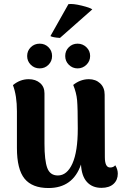

<svg xmlns="http://www.w3.org/2000/svg" viewBox="-20 -928 624 963"><path d="M425.8 -530.8Q460 -530.8 482.4 -509.8Q504.9 -488.8 504.9 -453.1L505.9 -140.1Q505.9 -87.9 532.2 -87.9Q549.3 -87.9 558.1 -99.1Q570.8 -78.6 570.8 -57.1Q570.8 -24.9 549.3 -5.4Q527.8 14.2 488.8 14.2Q442.9 14.2 416 -15.4Q389.2 -44.9 386.2 -103Q345.7 15.1 223.1 15.1Q141.6 15.1 103.3 -31.7Q64.9 -78.6 64.9 -186V-370.1Q64.9 -448.2 44.9 -501Q80.6 -530.8 124 -530.8Q158.7 -530.8 180.9 -511.7Q203.1 -492.7 203.1 -460V-208Q203.1 -123.5 217 -85.7Q231 -47.9 270 -47.9Q316.4 -47.9 343.3 -107.9Q370.1 -168 370.1 -282.2Q370.1 -387.7 366.7 -425.3Q363.3 -462.9 347.2 -502Q383.3 -530.8 425.8 -530.8ZM116.2 -647Q116.2 -673.3 134.5 -691.2Q152.8 -709 179.2 -709Q205.1 -709 223.1 -691.2Q241.2 -673.3 241.2 -647Q241.2 -621.1 223.1 -603Q205.1 -585 179.2 -585Q152.8 -585 134.5 -603Q116.2 -621.1 116.2 -647ZM232.9 -747.1 323.2 -907.2Q345.7 -910.6 389.4 -899.9Q433.1 -889.2 442.9 -880.9L280.8 -737.8Q244.1 -740.2 232.9 -747.1ZM307.1 -647Q307.1 -673.3 325.2 -691.2Q343.3 -709 369.1 -709Q395 -709 413.6 -690.9Q432.1 -672.9 432.1 -647Q432.1 -621.6 413.6 -603.3Q395 -585 369.1 -585Q343.8 -585 325.4 -603Q307.1 -621.1 307.1 -647Z"/></svg>

Font: Arima
Style: Bold
Weight: 700
Designer: Joana Correia and Natanael Gama
Foundry: NDISCOVER
Version: Version 1.100;Glyphs 3.1.2 (3151)